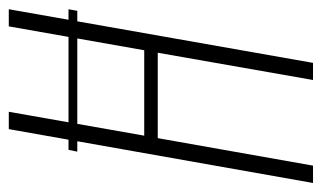

<svg xmlns="http://www.w3.org/2000/svg" viewBox="-184 -550 715 426"><g transform="rotate(-90 173.0 -337.5)"><path d="M49 -523H361.5L365 -542.5H53ZM-20.5 0H18L79 -344.5H268.5L208 0H246L365 -675H327L274 -374.5H84.5L137.5 -675H99Z"/></g></svg>

Font: Anybody Condensed ExtraLight
Style: Italic
Weight: 250
Width: 3
Italic angle: -10°
Version: Version 1.113;gftools[0.9.25]